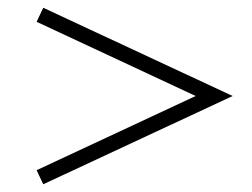

<svg xmlns="http://www.w3.org/2000/svg" viewBox="-20 -602 648 494"><path d="M73.7 -127.9ZM483.4 -355 74.2 -164.1 91.3 -127.9 578.6 -355 91.3 -582 74.2 -545.9Z"/></svg>

Font: Playfair Display SC
Style: Regular
Weight: 400
Designer: Claus Eggers Sørensen
Foundry: Claus Eggers Sørensen
Version: Version 1.004;PS 001.004;hotconv 1.0.70;makeotf.lib2.5.58329